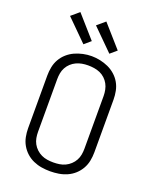

<svg xmlns="http://www.w3.org/2000/svg" viewBox="-176 -1076 952 1182"><g transform="rotate(20 300.0 -484.5)"><path d="M300 8Q272 8 244 3.5Q216 -1 190 -12.5Q164 -24 143 -43Q122 -62 108 -86.5Q94 -111 88.5 -139Q83 -167 83 -195V-540Q83 -568 88.5 -596Q94 -624 108 -648.5Q122 -673 143.5 -692Q165 -711 190.5 -722.5Q216 -734 244 -740Q272 -746 300 -746Q328 -746 356 -740Q384 -734 409.5 -722.5Q435 -711 456.5 -692Q478 -673 492 -648.5Q506 -624 511.5 -596Q517 -568 517 -540V-195Q517 -167 511.5 -139Q506 -111 492 -86.5Q478 -62 457 -43Q436 -24 410 -12.5Q384 -1 356 3.5Q328 8 300 8ZM300 -50Q320 -50 340 -53Q360 -56 378 -64.5Q396 -73 411 -87Q426 -101 435.5 -118.5Q445 -136 448.5 -155.5Q452 -175 452 -195V-540Q452 -560 448 -580Q444 -600 434.5 -617.5Q425 -635 410 -649Q395 -663 376.5 -671Q358 -679 338 -682Q318 -685 298 -685Q278 -685 258.5 -681.5Q239 -678 221 -669.5Q203 -661 188.5 -647.5Q174 -634 164.5 -616.5Q155 -599 151.5 -579.5Q148 -560 148 -540V-195Q148 -175 151.5 -155.5Q155 -136 164.5 -118.5Q174 -101 189 -87Q204 -73 222 -64.5Q240 -56 260 -53Q280 -50 300 -50ZM396 -797 259 -933 311 -977 438 -833ZM226 -797 89 -933 141 -977 268 -833Z"/></g></svg>

Font: Iosevka Custom Light Extended
Style: Regular
Weight: 300
Width: 7
Monospace: yes
Designer: Belleve Invis
Foundry: Belleve Invis
Version: Version 11.2.4; ttfautohint (v1.8.4)